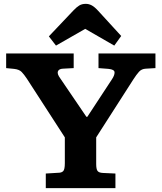

<svg xmlns="http://www.w3.org/2000/svg" viewBox="-20 -978 840 998"><path d="M218 0V-76L284 -80Q300 -80 308.5 -88.5Q317 -97 317 -130V-264L119 -570Q105 -591 92.5 -604Q80 -617 53 -620L12 -624V-700H363V-624L307 -621Q286 -620 281 -607Q276 -594 293 -571L429 -371H434L562 -566Q576 -587 575.5 -602Q575 -617 544 -620L492 -624V-700H788V-624L738 -621Q716 -620 702.5 -605Q689 -590 673 -565L480 -264V-126Q480 -99 487 -89.5Q494 -80 515 -79L580 -76V0ZM271 -741 234 -789 361 -923Q378 -941 392 -949.5Q406 -958 426 -958Q442 -958 457 -950Q472 -942 491 -921L610 -791L574 -741L423 -828Z"/></svg>

Font: Literata 7pt
Style: Bold
Weight: 700
Designer: Latin by Veronika Burian and Jose Scaglione. Greek by Irene Vlachou. Cyrillic by Vera Evstafieva.
Foundry: TypeTogether
Version: Version 3.002